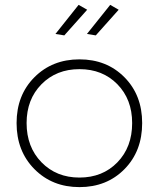

<svg xmlns="http://www.w3.org/2000/svg" viewBox="-20 -765 650 786"><path d="M301.8 -745.1 336.9 -725.1 243.2 -620.1 207 -626ZM431.2 -745.1 465.8 -725.1 372.1 -620.1 335.9 -626ZM305.2 -522Q417 -522 489.5 -448.7Q562 -375.5 562 -261.2Q562 -146 489.5 -72.5Q417 1 305.2 1Q193.8 1 120.8 -72.8Q47.9 -146.5 47.9 -261.2Q47.9 -375.5 120.8 -448.7Q193.8 -522 305.2 -522ZM305.2 -481.9Q210.9 -481.9 149.9 -420.2Q88.9 -358.4 88.9 -261.2Q88.9 -163.1 149.9 -100.6Q210.9 -38.1 305.2 -38.1Q399.9 -38.1 460.4 -100.3Q521 -162.6 521 -261.2Q521 -358.4 460.4 -420.2Q399.9 -481.9 305.2 -481.9Z"/></svg>

Font: Montserrat-Arabic ExtraLight
Style: Regular
Weight: 275
Designer: Mohamed Gaber
Foundry: Kief Type Foundry
Version: Version 5.008;PS 005.008;hotconv 1.0.88;makeotf.lib2.5.64775